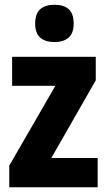

<svg xmlns="http://www.w3.org/2000/svg" viewBox="-20 -788 451 808"><path d="M391 0H19V-91L213 -427H31V-549H383V-450L196 -123H391ZM209 -768Q249 -768 269.5 -749Q290 -730 290 -689Q290 -648 268.5 -629.5Q247 -611 209 -611Q171 -611 149.5 -629.5Q128 -648 128 -689Q128 -730 149 -749Q170 -768 209 -768Z"/></svg>

Font: Noto Sans Telugu Condensed ExtraBold
Style: Regular
Weight: 800
Width: 3
Designer: Jelle Bosma - Monotype Design Team
Foundry: Monotype Imaging Inc.
Version: Version 2.005; ttfautohint (v1.8.4.7-5d5b)